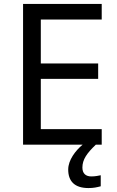

<svg xmlns="http://www.w3.org/2000/svg" viewBox="-20 -734 596 974"><path d="M97 0H399C363 30 326 78 326 126C326 185 358 220 429 220C455 220 472 216 491 211V155C480 157 465 161 443 161C415 161 398 146 398 116C398 75 421 43 466 0H496V-79H187V-334H478V-412H187V-635H496V-714H97Z"/></svg>

Font: Noto Sans Math
Style: Regular
Weight: 400
Designer: Monotype Design Team, Delve Withrington, Jeff Kellem
Foundry: Monotype Imaging Inc., Delve Fonts LLC
Version: Version 3.000